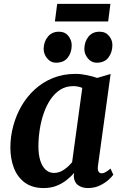

<svg xmlns="http://www.w3.org/2000/svg" viewBox="-20 -942 620 972"><path d="M476 -103Q473 -82 479 -73.2Q485 -64.5 495 -64.5Q503 -64.5 513.2 -69.8Q523.5 -75 539.5 -88.5L553.5 -57.5Q548.5 -49.5 531.2 -33.2Q514 -17 486.8 -3.5Q459.5 10 425 10Q395 10 375 -4.8Q355 -19.5 353.5 -50.5L355.5 -66.5Q339 -48 316.8 -30.2Q294.5 -12.5 265.8 -1.2Q237 10 201 10Q143 10 105.5 -17.8Q68 -45.5 50.2 -92.2Q32.5 -139 32.5 -195.5Q32.5 -249.5 46.8 -303.2Q61 -357 88.2 -404.5Q115.5 -452 155.8 -489Q196 -526 248 -547Q300 -568 363 -568Q389.5 -568 420.2 -561.5Q451 -555 472 -547.5L540 -567.5ZM396.5 -497Q386 -501.5 374.2 -503.8Q362.5 -506 350.5 -506Q313.5 -506 285 -487.8Q256.5 -469.5 235.5 -438.2Q214.5 -407 201 -367.5Q187.5 -328 181 -285Q174.5 -242 174.5 -201Q174.5 -158.5 184.2 -128.2Q194 -98 211.8 -82.2Q229.5 -66.5 253 -66.5Q267.5 -66.5 280.8 -71.2Q294 -76 305.5 -84Q317 -92 327 -101.5Q337 -111 345 -120.5ZM262.5 -624.5Q237 -624.5 218.8 -646.5Q200.5 -668.5 201 -696Q202 -732 222.8 -756.8Q243.5 -781.5 278 -781.5Q309 -781.5 326 -760.2Q343 -739 343 -712.5Q343 -676.5 323.2 -650.5Q303.5 -624.5 262.5 -624.5ZM469 -624.5Q443 -624.5 424.8 -646.5Q406.5 -668.5 407 -696Q408 -732 428.2 -756.8Q448.5 -781.5 484 -781.5Q514.5 -781.5 532 -760.2Q549.5 -739 549 -712.5Q548.5 -676.5 528.8 -650.5Q509 -624.5 469 -624.5ZM269.5 -922.5H539L527.5 -833.5H258Z"/></svg>

Font: Merriweather
Style: Bold Italic
Weight: 700
Italic angle: -7.8°
Version: Version 2.101